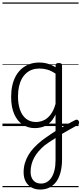

<svg xmlns="http://www.w3.org/2000/svg" viewBox="-20 -1030 667 1569"><path d="M469 21Q484 12 500.5 2.5Q517 -7 533 -16Q549 -25 565 -33.5Q581 -42 597 -50Q606 -54 613.5 -50.5Q621 -47 624.5 -38.5Q628 -30 625.5 -21Q623 -12 612 -7Q597 2 579.5 11.5Q562 21 543.5 31.5Q525 42 507 52.5Q489 63 472 73ZM309 519Q268 519 237.5 502Q207 485 190 453.5Q173 422 173 378Q173 339 183 304.5Q193 270 211.5 238Q230 206 258 176.5Q286 147 322 118Q341 104 359.5 91Q378 78 397 65Q416 52 434 41V-94Q410 -45 380.5 -21.5Q351 2 321.5 9.5Q292 17 265 17Q209 17 165 -12Q121 -41 96 -98Q71 -155 71 -238Q71 -288 80.5 -331Q90 -374 109 -408.5Q128 -443 156 -467.5Q184 -492 220 -505.5Q256 -519 301 -519Q326 -519 347 -515Q368 -511 389.5 -503Q411 -495 434 -480V-496Q434 -506 440.5 -510.5Q447 -515 461 -515Q474 -515 480.5 -510.5Q487 -506 487 -496V272Q487 332 474.5 378.5Q462 425 439 456Q416 487 383 503Q350 519 309 519ZM316 470Q341 470 362.5 458Q384 446 400 422Q416 398 425 362Q434 326 434 278V98Q419 108 403.5 117.5Q388 127 372.5 138Q357 149 342 160Q316 183 295 207Q274 231 259.5 258Q245 285 237.5 314Q230 343 230 375Q230 403 240 424.5Q250 446 269 458Q288 470 316 470ZM274 -33Q306 -33 336.5 -46.5Q367 -60 392.5 -92.5Q418 -125 434 -181V-428Q399 -452 367 -461Q335 -470 302 -470Q270 -470 243 -460.5Q216 -451 194.5 -432Q173 -413 158 -385.5Q143 -358 135 -322Q127 -286 127 -242Q127 -180 143.5 -133Q160 -86 193 -59.5Q226 -33 274 -33ZM0 490H622V500H0ZM0 -20H622V0H0ZM0 -505H622V-500H0ZM0 -1010H622V-1000H0Z"/></svg>

Font: Playwrite ES Guides
Style: Regular
Weight: 400
Designer: Veronika Burian, José Scaglione
Foundry: TypeTogether
Version: Version 1.003